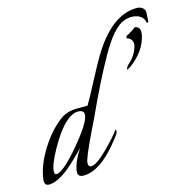

<svg xmlns="http://www.w3.org/2000/svg" viewBox="-94 -703 784 797"><g transform="rotate(-15 298.0 -304.5)"><path d="M589 -542Q588 -542 586 -544Q582 -568 556 -578Q544 -582 530 -582Q516 -582 499 -576Q451 -559 393 -456Q335 -353 273 -216Q272 -215 249 -167Q198 -61 198 -43.5Q198 -26 210 -26Q232 -26 278.5 -71.5Q325 -117 347 -148Q349 -146 349 -139.5Q349 -133 335 -115Q246 3 170 3Q146 3 146 -16Q146 -51 185 -112Q150 -75 112 -42Q58 2 21 2Q3 2 3 -20Q3 -25 4 -27Q11 -83 50.5 -147Q90 -211 137 -247Q169 -273 214 -273Q237 -273 260 -273Q276 -300 311 -366.5Q346 -433 361 -458Q452 -612 562 -612Q576 -612 586.5 -604Q597 -596 596 -582L594 -546Q594 -542 589 -542ZM240 -241Q240 -260 214.5 -260Q189 -260 158 -231Q127 -202 90.5 -137.5Q54 -73 54 -44Q54 -32 62 -32Q91 -32 165.5 -120.5Q240 -209 240 -241ZM555 -511Q555 -504 553 -495Q538 -430 472 -382L457 -374Q460 -387 467 -393Q504 -425 513 -466Q515 -479 508 -489Q501 -499 488 -501L492 -512Q503 -515 518 -526Q533 -537 534 -537Q555 -534 555 -511Z"/></g></svg>

Font: Italianno
Style: Regular
Weight: 400
Designer: Robert E. Leuschke
Foundry: Robert E. Leuschke
Version: Version 1.003